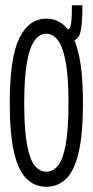

<svg xmlns="http://www.w3.org/2000/svg" viewBox="-20 -698 353 729"><path d="M156 11Q111 11 80 -20Q49 -51 33 -121Q17 -191 17 -308Q17 -478 53 -552.5Q89 -627 156 -627Q223 -627 259 -552.5Q295 -478 295 -308Q295 -191 279 -121Q263 -51 232 -20Q201 11 156 11ZM156 -46Q181 -46 200 -69Q219 -92 229.5 -149Q240 -206 240 -308Q240 -405 229.5 -462.5Q219 -520 200 -545Q181 -570 156 -570Q131 -570 112 -545Q93 -520 82.5 -462.5Q72 -405 72 -308Q72 -206 82.5 -149Q93 -92 112 -69Q131 -46 156 -46ZM237 -540 231 -584Q244 -584 248.5 -602Q253 -620 253 -678H293Q293 -599 283.5 -569.5Q274 -540 237 -540Z"/></svg>

Font: Inconsolata ExtraCondensed Thin
Style: Regular
Weight: 100
Width: 2
Monospace: yes
Designer: Raph Levien, Cyreal, Brenton Simpson
Foundry: Raph Levien, Cyreal, Google
Version: Version 3.100; ttfautohint (v1.8.4.7-5d5b)